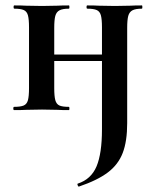

<svg xmlns="http://www.w3.org/2000/svg" viewBox="-20 -406 570 708"><path d="M267 271Q316 255 336 207.5Q356 160 356 71V-305Q356 -335 352 -349.5Q348 -364 336.5 -369Q325 -374 302 -374Q299 -374 299 -380Q299 -386 302 -386Q330 -386 345 -385L404 -384L460 -385Q476 -386 503 -386Q505 -386 505 -380Q505 -374 503 -374Q480 -374 468.5 -368Q457 -362 453 -347.5Q449 -333 449 -303V48Q449 115 432.5 158Q416 201 377.5 230Q339 259 271 282Q269 283 266.5 277.5Q264 272 267 271ZM32 -12Q56 -12 67.5 -17Q79 -22 83 -36.5Q87 -51 87 -81V-305Q87 -335 83 -349.5Q79 -364 67.5 -369Q56 -374 33 -374Q30 -374 30 -380Q30 -386 33 -386Q61 -386 76 -385L135 -384L191 -385Q207 -386 234 -386Q236 -386 236 -380Q236 -374 234 -374Q211 -374 199.5 -368Q188 -362 184 -347.5Q180 -333 180 -303V-81Q180 -51 184 -36.5Q188 -22 199 -17Q210 -12 234 -12Q236 -12 236 -6Q236 0 234 0Q206 0 191 -1L135 -2L77 -1Q61 0 32 0Q29 0 29 -6Q29 -12 32 -12ZM132 -205H401V-181H132Z"/></svg>

Font: Cormorant Infant
Style: Bold
Weight: 700
Designer: Christian Thalmann (Catharsis Fonts)
Foundry: Catharsis Fonts
Version: Version 4.000